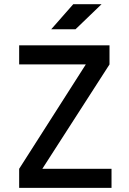

<svg xmlns="http://www.w3.org/2000/svg" viewBox="-20 -914 626 934"><path d="M147.5 -33.2 73.2 -92.8 438.5 -665 512.7 -600.6ZM73.2 0V-92.8H522.5V0ZM73.2 -600.6V-693.4H512.7V-600.6ZM229 -771.5 336.4 -893.6H474.1L347.2 -771.5Z"/></svg>

Font: Cascadia Mono
Style: Regular
Weight: 400
Monospace: yes
Designer: Aaron Bell
Foundry: Saja Typeworks
Version: Version 2102.003